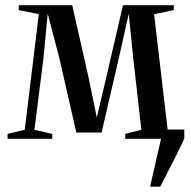

<svg xmlns="http://www.w3.org/2000/svg" viewBox="-20 -522 720 722"><path d="M544.5 180 585.5 0 567.5 -35H673V0Q658 31.5 642.8 62.2Q627.5 93 612.2 122.5Q597 152 582.5 180ZM8.5 0V-18.5L73 -34L126 -469L50.5 -484V-502.5H251.5L313.5 -228.5L344 -80L379 -228.5L442.5 -502.5H633.5V-484L559.5 -468.5L610.5 -34L671.5 -18.5V0H451V-18.5L511.5 -34L481 -304L464 -470L427 -304L362 -23.5H267L203 -304L159.5 -470L143.5 -304L109.5 -34L176.5 -18.5V0Z"/></svg>

Font: Merriweather 144pt
Style: Regular
Weight: 400
Version: Version 2.100